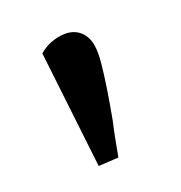

<svg xmlns="http://www.w3.org/2000/svg" viewBox="-91 -802 434 460"><g transform="rotate(-30 126.0 -572.0)"><path d="M59 -417 77 -718Q90 -726 103.5 -729.5Q117 -733 132 -733Q162 -733 178.5 -716.5Q195 -700 195 -673Q195 -655 187.5 -628Q180 -601 168.5 -567Q157 -533 142 -493Q134 -475 126 -453.5Q118 -432 110 -411Z"/></g></svg>

Font: Source Serif 4 18pt SemiBold
Style: Regular
Weight: 600
Designer: Frank Grießhammer
Foundry: Adobe Systems Incorporated
Version: Version 4.004;hotconv 1.0.116;makeotfexe 2.5.65601